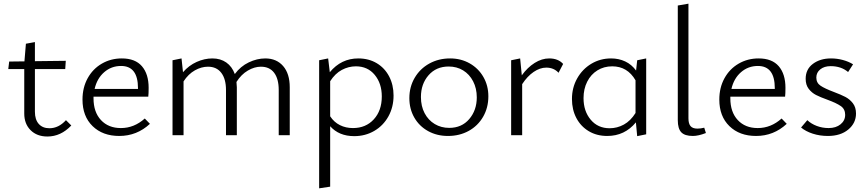

<svg xmlns="http://www.w3.org/2000/svg" viewBox="-20 -736 4721 1045"><path d="M368 -53Q311 7 238 7Q181 7 146.5 -27.5Q112 -62 112 -118V-360H25L30 -401L113 -402L121 -498L170 -507V-403L338 -405L335 -360H170V-128Q170 -85 191 -61.5Q212 -38 249 -38Q299 -38 339 -82Z M796 -62Q725 4 629 4Q539 4 484 -49.5Q429 -103 429 -194Q429 -259 457 -310Q485 -361 534 -389.5Q583 -418 643 -418Q716 -418 752.5 -375.5Q789 -333 789 -258Q789 -225 787 -210H489V-201Q489 -126 529.5 -82.5Q570 -39 638 -39Q710 -39 768 -91ZM495 -252H731V-256Q731 -377 639 -377Q586 -377 547 -343Q508 -309 495 -252Z M1557 -261V0H1497V-246Q1497 -307 1472 -340Q1447 -373 1400 -373Q1365 -373 1329 -352Q1293 -331 1267 -290Q1269 -272 1269 -261V0H1210V-246Q1210 -306 1184.5 -339.5Q1159 -373 1112 -373Q1076 -373 1040.5 -353Q1005 -333 979 -293V0H919V-408L968 -418L976 -343Q1008 -380 1050.5 -399Q1093 -418 1136 -418Q1180 -418 1211.5 -396Q1243 -374 1258 -333Q1289 -375 1334 -396.5Q1379 -418 1424 -418Q1485 -418 1521 -376.5Q1557 -335 1557 -261Z M2122 -216Q2122 -153 2094 -102.5Q2066 -52 2017 -23.5Q1968 5 1908 5Q1825 5 1777 -49V280L1717 289V-408L1766 -418L1775 -343Q1837 -418 1930 -418Q1987 -418 2030.5 -392Q2074 -366 2098 -320Q2122 -274 2122 -216ZM2058 -211Q2058 -282 2019.5 -328.5Q1981 -375 1917 -375Q1877 -375 1840.5 -355.5Q1804 -336 1777 -294V-103Q1798 -71 1830 -55Q1862 -39 1901 -39Q1971 -39 2014.5 -86.5Q2058 -134 2058 -211Z M2208 -202Q2208 -263 2237 -312.5Q2266 -362 2316.5 -390Q2367 -418 2430 -418Q2489 -418 2536.5 -391Q2584 -364 2611 -317Q2638 -270 2638 -212Q2638 -150 2609.5 -100.5Q2581 -51 2531 -23.5Q2481 4 2418 4Q2358 4 2310 -22.5Q2262 -49 2235 -96Q2208 -143 2208 -202ZM2575 -206Q2575 -255 2555 -293.5Q2535 -332 2500.5 -353Q2466 -374 2422 -374Q2354 -374 2312.5 -326.5Q2271 -279 2271 -208Q2271 -158 2291 -120Q2311 -82 2346 -61Q2381 -40 2425 -40Q2493 -40 2534 -88Q2575 -136 2575 -206Z M3045 -388 3020 -340Q2994 -368 2953 -368Q2919 -368 2884.5 -344.5Q2850 -321 2822 -278V0H2762V-408L2811 -418L2820 -326Q2851 -369 2890 -393.5Q2929 -418 2969 -418Q3018 -418 3045 -388Z M3497 -418V-5L3448 5L3441 -70Q3380 4 3285 4Q3228 4 3184.5 -22Q3141 -48 3117 -93.5Q3093 -139 3093 -197Q3093 -259 3121.5 -309.5Q3150 -360 3198.5 -389Q3247 -418 3306 -418Q3348 -418 3383 -401.5Q3418 -385 3442 -352L3448 -408ZM3439 -121V-299Q3395 -375 3312 -375Q3267 -375 3231.5 -353Q3196 -331 3176 -291.5Q3156 -252 3156 -202Q3156 -131 3195 -84.5Q3234 -38 3298 -38Q3339 -38 3375.5 -58Q3412 -78 3439 -121Z M3669 -82V-706L3727 -716V-92Q3727 -63 3738.5 -49.5Q3750 -36 3776 -36Q3794 -36 3813 -41L3822 -12Q3781 4 3751 4Q3707 4 3688 -16Q3669 -36 3669 -82Z M4262 -62Q4191 4 4095 4Q4005 4 3950 -49.5Q3895 -103 3895 -194Q3895 -259 3923 -310Q3951 -361 4000 -389.5Q4049 -418 4109 -418Q4182 -418 4218.5 -375.5Q4255 -333 4255 -258Q4255 -225 4253 -210H3955V-201Q3955 -126 3995.5 -82.5Q4036 -39 4104 -39Q4176 -39 4234 -91ZM3961 -252H4197V-256Q4197 -377 4105 -377Q4052 -377 4013 -343Q3974 -309 3961 -252Z M4340 -42 4374 -82Q4395 -62 4425.5 -50.5Q4456 -39 4490 -39Q4530 -39 4555 -59.5Q4580 -80 4580 -111Q4580 -142 4556.5 -158.5Q4533 -175 4484 -193Q4445 -207 4421.5 -219Q4398 -231 4381.5 -252.5Q4365 -274 4365 -307Q4365 -359 4404.5 -388.5Q4444 -418 4503 -418Q4536 -418 4567.5 -409.5Q4599 -401 4623 -386L4596 -344Q4558 -376 4501 -376Q4466 -376 4444.5 -358.5Q4423 -341 4423 -314Q4423 -285 4446 -269.5Q4469 -254 4517 -236Q4557 -221 4581 -208.5Q4605 -196 4622 -174Q4639 -152 4639 -118Q4639 -66 4597 -31Q4555 4 4486 4Q4442 4 4403.5 -8.5Q4365 -21 4340 -42Z"/></svg>

Font: Ysabeau Infant Semilight
Style: Regular
Weight: 300
Designer: Christian Thalmann (Catharsis Fonts)
Version: Version 0.003